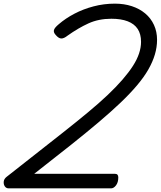

<svg xmlns="http://www.w3.org/2000/svg" viewBox="-45 -1035 883 1055"><path d="M3 0Q-11 0 -18.5 -11Q-26 -22 -24.5 -37Q-23 -52 -9 -63L300 -306Q376 -366 437.5 -417Q499 -468 546.5 -513Q594 -558 628.5 -598Q663 -638 685.5 -673Q708 -708 719 -741Q730 -774 730 -805Q730 -848 711.5 -876Q693 -904 656.5 -918Q620 -932 567 -932Q497 -932 441 -906.5Q385 -881 326 -839Q306 -823 291.5 -823.5Q277 -824 261 -843Q248 -857 251.5 -870Q255 -883 278 -902Q315 -934 363.5 -959.5Q412 -985 469 -1000Q526 -1015 586 -1015Q637 -1015 679.5 -1001Q722 -987 753 -961Q784 -935 801 -898Q818 -861 818 -816Q818 -776 806 -735.5Q794 -695 770 -653Q746 -611 707.5 -565.5Q669 -520 616.5 -470Q564 -420 496 -362.5Q428 -305 345 -239L143 -80H586Q596 -80 600.5 -75Q605 -70 605 -60Q605 -33 592.5 -16.5Q580 0 565 0Z"/></svg>

Font: Playwrite NZ
Style: Regular
Weight: 400
Designer: Veronika Burian, José Scaglione
Foundry: TypeTogether
Version: Version 1.002